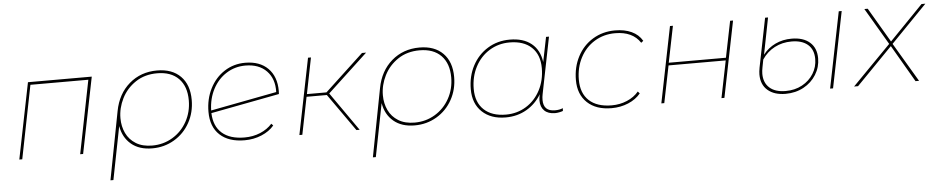

<svg xmlns="http://www.w3.org/2000/svg" viewBox="-41 -814 6354 1301"><g transform="rotate(-5 3136.0 -163.0)"><path d="M602 -517 498 0H478L577 -498H183L84 0H64L168 -517Z M1263 -301Q1263 -216 1224.5 -146.5Q1186 -77 1118.5 -37Q1051 3 969 3Q880 3 825.5 -43Q771 -89 758 -167L687 194H667L756 -269Q778 -385 856.5 -452.5Q935 -520 1046 -520Q1148 -520 1205.5 -462Q1263 -404 1263 -301ZM1243 -300Q1243 -395 1191 -448Q1139 -501 1045 -501Q960 -501 898 -459.5Q836 -418 803.5 -353Q771 -288 771 -219Q771 -163 793 -117Q815 -71 859.5 -43.5Q904 -16 970 -16Q1046 -16 1108.5 -53.5Q1171 -91 1207 -156Q1243 -221 1243 -300Z M1856 -310 1855 -289 1388 -200Q1391 -111 1445 -63.5Q1499 -16 1598 -16Q1656 -16 1705 -36.5Q1754 -57 1786 -93L1798 -80Q1766 -42 1712.5 -19.5Q1659 3 1597 3Q1489 3 1429 -52.5Q1369 -108 1369 -210Q1369 -297 1405 -368Q1441 -439 1504 -479.5Q1567 -520 1645 -520Q1744 -520 1800 -464Q1856 -408 1856 -310ZM1388 -218 1838 -304Q1841 -394 1789 -447.5Q1737 -501 1645 -501Q1574 -501 1516 -464.5Q1458 -428 1424 -363.5Q1390 -299 1388 -218Z M2195 -263 2379 0H2357L2178 -254H2040L1989 0H1969L2073 -517H2093L2044 -272H2177L2440 -517H2468Z M3048 -301Q3048 -216 3009.5 -146.5Q2971 -77 2903.5 -37Q2836 3 2754 3Q2665 3 2610.5 -43Q2556 -89 2543 -167L2472 194H2452L2541 -269Q2563 -385 2641.5 -452.5Q2720 -520 2831 -520Q2933 -520 2990.5 -462Q3048 -404 3048 -301ZM3028 -300Q3028 -395 2976 -448Q2924 -501 2830 -501Q2745 -501 2683 -459.5Q2621 -418 2588.5 -353Q2556 -288 2556 -219Q2556 -163 2578 -117Q2600 -71 2644.5 -43.5Q2689 -16 2755 -16Q2831 -16 2893.5 -53.5Q2956 -91 2992 -156Q3028 -221 3028 -300Z M3763 -26 3762 -7Q3752 -3 3736.5 0Q3721 3 3708 3Q3661 3 3635.5 -22Q3610 -47 3610 -91Q3610 -102 3614 -126L3616 -134Q3578 -70 3515 -33.5Q3452 3 3373 3Q3272 3 3212.5 -53.5Q3153 -110 3153 -207Q3153 -296 3190.5 -367Q3228 -438 3294.5 -479Q3361 -520 3445 -520Q3537 -520 3592 -475.5Q3647 -431 3658 -349L3692 -517H3712L3635 -132Q3631 -113 3631 -93Q3631 -16 3709 -16Q3741 -16 3763 -26ZM3645 -309Q3645 -400 3591.5 -450.5Q3538 -501 3442 -501Q3366 -501 3304.5 -463Q3243 -425 3208 -358Q3173 -291 3173 -208Q3173 -117 3226.5 -66.5Q3280 -16 3376 -16Q3452 -16 3513.5 -54Q3575 -92 3610 -159Q3645 -226 3645 -309Z M3868 -207Q3868 -296 3905.5 -367.5Q3943 -439 4010 -479.5Q4077 -520 4161 -520Q4226 -520 4273.5 -498Q4321 -476 4346 -433L4331 -421Q4279 -501 4160 -501Q4082 -501 4020 -463Q3958 -425 3923 -358Q3888 -291 3888 -208Q3888 -116 3942 -66Q3996 -16 4096 -16Q4151 -16 4199.5 -36.5Q4248 -57 4279 -94L4291 -80Q4259 -41 4206.5 -19Q4154 3 4093 3Q3988 3 3928 -53.5Q3868 -110 3868 -207Z M4535 -517H4555L4505 -270H4894L4944 -517H4964L4860 0H4840L4891 -252H4502L4451 0H4431Z M5110 -137Q5110 -156 5115 -183L5182 -517H5202L5153 -268Q5187 -312 5237 -336Q5287 -360 5348 -360Q5427 -360 5471.5 -321Q5516 -282 5516 -212Q5516 -152 5484.5 -101Q5453 -50 5398.5 -20.5Q5344 9 5276 9Q5199 9 5154.5 -29.5Q5110 -68 5110 -137ZM5683 -517H5703L5599 0H5579ZM5496 -209Q5496 -273 5456.5 -307Q5417 -341 5346 -341Q5283 -341 5231 -314Q5179 -287 5145 -236L5135 -184Q5130 -159 5130 -140Q5130 -79 5168.5 -44.5Q5207 -10 5278 -10Q5341 -10 5390.5 -37Q5440 -64 5468 -109.5Q5496 -155 5496 -209Z M6027 -265 6184 0H6160L6014 -251L5769 0H5742L6004 -267L5857 -517H5880L6018 -282L6246 -517H6272Z"/></g></svg>

Font: Montserrat Alternates Thin
Style: Italic
Weight: 250
Italic angle: -11.3°
Designer: Julieta Ulanovsky
Foundry: Julieta Ulanovsky
Version: Version 7.200